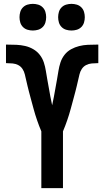

<svg xmlns="http://www.w3.org/2000/svg" viewBox="-20 -974 540 994"><path d="M194 0V-294Q188 -308 182.5 -322.5Q177 -337 172 -351.5Q167 -366 162.5 -380.5Q158 -395 154 -410Q150 -425 146 -439.5Q142 -454 138 -469Q134 -484 130 -499Q126 -514 122.5 -529Q119 -544 115.5 -559Q112 -574 108.5 -589Q105 -604 96.5 -617Q88 -630 74.5 -637Q61 -644 45.5 -645.5Q30 -647 15 -647H11V-743H20Q43 -743 65.5 -742Q88 -741 110 -736Q132 -731 152 -719.5Q172 -708 186 -690Q200 -672 207 -650.5Q214 -629 217.5 -606.5Q221 -584 225 -562Q229 -540 233 -517.5Q237 -495 241 -473Q245 -451 250 -429Q255 -451 259 -473Q263 -495 267 -517.5Q271 -540 275 -562Q279 -584 282.5 -606.5Q286 -629 293 -650.5Q300 -672 314 -690Q328 -708 348 -719Q368 -730 390 -735.5Q412 -741 434.5 -742Q457 -743 480 -743H489V-647H485Q470 -647 454.5 -645.5Q439 -644 425.5 -637Q412 -630 403.5 -617Q395 -604 391.5 -589Q388 -574 384.5 -559Q381 -544 377.5 -529Q374 -514 370 -499Q366 -484 362 -469Q358 -454 354 -439.5Q350 -425 346 -410Q342 -395 337.5 -380.5Q333 -366 328 -351.5Q323 -337 317.5 -322.5Q312 -308 306 -294V0ZM350 -816Q336 -816 322.5 -820Q309 -824 299 -834Q289 -844 285 -857.5Q281 -871 281 -885Q281 -899 285 -912.5Q289 -926 299 -936Q309 -946 322.5 -950Q336 -954 350 -954Q364 -954 377.5 -950Q391 -946 401 -936Q411 -926 415 -912.5Q419 -899 419 -885Q419 -871 415 -857.5Q411 -844 401 -834Q391 -824 377.5 -820Q364 -816 350 -816ZM150 -816Q136 -816 122.5 -820Q109 -824 99 -834Q89 -844 85 -857.5Q81 -871 81 -885Q81 -899 85 -912.5Q89 -926 99 -936Q109 -946 122.5 -950Q136 -954 150 -954Q164 -954 177.5 -950Q191 -946 201 -936Q211 -926 215 -912.5Q219 -899 219 -885Q219 -871 215 -857.5Q211 -844 201 -834Q191 -824 177.5 -820Q164 -816 150 -816Z"/></svg>

Font: Iosevka Custom
Style: Bold
Weight: 700
Monospace: yes
Designer: Belleve Invis
Foundry: Belleve Invis
Version: Version 30.3.3; ttfautohint (v1.8.3)